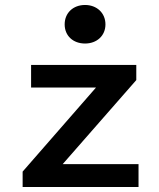

<svg xmlns="http://www.w3.org/2000/svg" viewBox="-20 -752 639 772"><path d="M71 0H537V-92H232L528 -430V-491H105V-400H366L71 -62ZM322 -577C369 -577 404 -608 404 -654C404 -700 369 -732 322 -732C274 -732 240 -700 240 -654C240 -608 274 -577 322 -577Z"/></svg>

Font: Source Code Pro Semibold
Style: Regular
Weight: 600
Monospace: yes
Designer: Paul D. Hunt
Foundry: Adobe Systems Incorporated
Version: Version 1.017;PS 1.000;hotconv 1.0.70;makeotf.lib2.5.5900